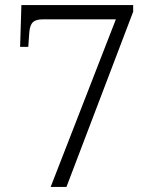

<svg xmlns="http://www.w3.org/2000/svg" viewBox="-20 -734 599 754"><path d="M179 0H241L503 -688V-714H64L59 -550H91L95 -606C98 -646 113 -658 149 -658H435Z"/></svg>

Font: Noto Serif Ethiopic Light
Style: Regular
Weight: 300
Designer: Monotype Design Team
Foundry: Monotype Imaging Inc.
Version: Version 2.102